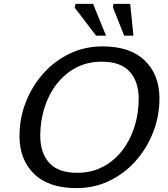

<svg xmlns="http://www.w3.org/2000/svg" viewBox="-20 -955 860 985"><path d="M798 -450Q798 -359.5 765.8 -276.8Q733.5 -194 676 -129.2Q618.5 -64.5 541 -27.2Q463.5 10 372.5 10Q229.5 10 154.8 -63Q80 -136 80 -257Q80 -348 112.2 -430.5Q144.5 -513 202 -577.8Q259.5 -642.5 337.2 -679.8Q415 -717 505.5 -717Q648.5 -717 723.2 -644Q798 -571 798 -450ZM186.5 -258.5Q186.5 -171.5 232.2 -120Q278 -68.5 376 -68.5Q449.5 -68.5 507.8 -99.2Q566 -130 607.2 -183.2Q648.5 -236.5 670 -305Q691.5 -373.5 691.5 -448.5Q691.5 -535.5 645.8 -587Q600 -638.5 502 -638.5Q428.5 -638.5 370.2 -607.8Q312 -577 270.8 -523.8Q229.5 -470.5 208 -402Q186.5 -333.5 186.5 -258.5ZM524 -772H473L363 -916L367.5 -935H457.5ZM664.5 -772H617L559 -918L562.5 -935H648Z"/></svg>

Font: Newsreader Caption
Style: Italic
Weight: 400
Italic angle: -17°
Designer: Hugues Gentile
Foundry: Production Type
Version: Version 1.001